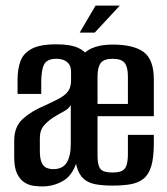

<svg xmlns="http://www.w3.org/2000/svg" viewBox="-20 -664 601 689"><path d="M132 5Q119 5 102 3Q85 1 69 -8.5Q53 -18 42 -39.5Q31 -61 31 -100V-160Q31 -209 61.5 -237Q92 -265 140 -285Q173 -300 194 -311.5Q215 -323 225 -337.5Q235 -352 235 -375V-405Q235 -424 227.5 -434Q220 -444 208.5 -448.5Q197 -453 182 -453Q149 -453 138.5 -433Q128 -413 128 -369V-327H43V-378Q43 -415 53 -443.5Q63 -472 93 -488.5Q123 -505 182 -505Q235 -505 263 -491Q291 -477 301.5 -452Q312 -427 312 -394V-27L255 -82Q239 -33 205 -14Q171 5 132 5ZM171 -57Q205 -57 219.5 -80.5Q234 -104 234 -148V-287Q227 -274 208.5 -264Q190 -254 172 -243Q148 -227 135.5 -211Q123 -195 123 -168V-122Q123 -95 129.5 -80.5Q136 -66 147.5 -61.5Q159 -57 171 -57ZM384 2Q350 2 324 -2.5Q298 -7 281 -21.5Q264 -36 255.5 -65.5Q247 -95 247 -145V-379Q247 -439 280.5 -471.5Q314 -504 384 -504Q460 -504 496 -477Q532 -450 532 -379V-247H330V-108Q330 -83 334.5 -69Q339 -55 351 -50Q363 -45 384 -45Q405 -45 417 -50.5Q429 -56 434 -71Q439 -86 439 -111V-180H532V-149Q532 -99 523 -68.5Q514 -38 495.5 -23Q477 -8 449.5 -3Q422 2 384 2ZM330 -291H439V-389Q439 -423 427.5 -438Q416 -453 384 -453Q353 -453 341.5 -438Q330 -423 330 -389ZM266 -547 323 -644H410L320 -547Z"/></svg>

Font: Alumni Sans Thin SemiBold
Style: Regular
Weight: 600
Version: Version 1.018